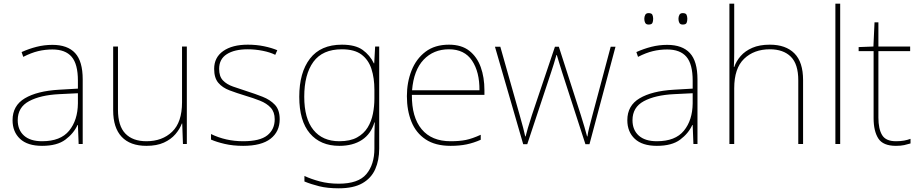

<svg xmlns="http://www.w3.org/2000/svg" viewBox="-20 -780 4980 1040"><path d="M264 -537Q346 -537 387 -492.5Q428 -448 428 -350V0H406L402 -103H400Q379 -57 334 -23.5Q289 10 208 10Q129 10 88.5 -28Q48 -66 48 -129Q48 -208 114.5 -247.5Q181 -287 299 -294L402 -300V-343Q402 -433 368 -472.5Q334 -512 264 -512Q224 -512 186.5 -503Q149 -494 106 -472L97 -498Q137 -516 178.5 -526.5Q220 -537 264 -537ZM301 -270Q199 -265 137.5 -232Q76 -199 76 -129Q76 -76 110 -45.5Q144 -15 208 -15Q308 -15 354.5 -72Q401 -129 402 -220V-275Z M992 -528V0H971L967 -111H965Q954 -81 930 -53Q906 -25 867.5 -7.5Q829 10 773 10Q685 10 639 -39Q593 -88 593 -182V-528H619V-186Q619 -98 659 -56.5Q699 -15 773 -15Q859 -15 912.5 -66.5Q966 -118 966 -226V-528Z M1495 -134Q1495 -67 1445.5 -28.5Q1396 10 1297 10Q1242 10 1197 -0.5Q1152 -11 1123 -24V-54Q1203 -15 1297 -15Q1388 -15 1428 -47Q1468 -79 1468 -134Q1468 -173 1446.5 -196.5Q1425 -220 1388.5 -234.5Q1352 -249 1308 -262Q1262 -276 1223.5 -290.5Q1185 -305 1162.5 -331.5Q1140 -358 1140 -407Q1140 -469 1189 -503.5Q1238 -538 1322 -538Q1369 -538 1410 -529.5Q1451 -521 1482 -508L1471 -483Q1443 -497 1402.5 -505Q1362 -513 1322 -513Q1250 -513 1208.5 -486.5Q1167 -460 1167 -407Q1167 -366 1187.5 -344.5Q1208 -323 1242.5 -311Q1277 -299 1317 -286Q1361 -272 1402 -256Q1443 -240 1469 -212.5Q1495 -185 1495 -134Z M1832 -538Q1905 -538 1944.5 -509.5Q1984 -481 2005 -437H2007L2012 -528H2034V25Q2034 88 2012.5 136.5Q1991 185 1943 212.5Q1895 240 1815 240Q1754 240 1709.5 229Q1665 218 1629 203V173Q1665 190 1712 202.5Q1759 215 1815 215Q1921 215 1964.5 163Q2008 111 2008 25V-17Q2008 -46 2008.5 -67Q2009 -88 2010 -117H2008Q1990 -55 1941 -22.5Q1892 10 1818 10Q1716 10 1658.5 -57.5Q1601 -125 1601 -256Q1601 -387 1659 -462.5Q1717 -538 1832 -538ZM1832 -513Q1727 -513 1677.5 -445Q1628 -377 1628 -256Q1628 -138 1677.5 -76.5Q1727 -15 1818 -15Q1877 -15 1914 -35.5Q1951 -56 1971.5 -89.5Q1992 -123 2000 -164Q2008 -205 2008 -246V-294Q2008 -357 1992 -406.5Q1976 -456 1938 -484.5Q1900 -513 1832 -513Z M2412 -538Q2480 -538 2522 -505Q2564 -472 2584 -416.5Q2604 -361 2604 -291V-266H2211Q2210 -145 2264 -80Q2318 -15 2421 -15Q2469 -15 2503.5 -22Q2538 -29 2584 -50V-23Q2546 -6 2507.5 2Q2469 10 2421 10Q2338 10 2285.5 -25Q2233 -60 2208.5 -121Q2184 -182 2184 -259Q2184 -334 2209 -397.5Q2234 -461 2284.5 -499.5Q2335 -538 2412 -538ZM2412 -513Q2328 -513 2274.5 -456.5Q2221 -400 2212 -291H2577Q2578 -390 2537 -451.5Q2496 -513 2412 -513Z M3025 -388Q3017 -414 3010.5 -434.5Q3004 -455 2996 -482H2994Q2980 -432 2965 -388L2836 1H2814L2661 -527H2690L2795 -156Q2808 -110 2814 -87Q2820 -64 2825 -41H2827Q2833 -64 2839.5 -87Q2846 -110 2861 -156L2986 -527H3007L3126 -157Q3149 -84 3160 -41H3162Q3165 -64 3171.5 -88.5Q3178 -113 3189 -156L3288 -527H3314L3173 1H3151Z M3594 -537Q3676 -537 3717 -492.5Q3758 -448 3758 -350V0H3736L3732 -103H3730Q3709 -57 3664 -23.5Q3619 10 3538 10Q3459 10 3418.5 -28Q3378 -66 3378 -129Q3378 -208 3444.5 -247.5Q3511 -287 3629 -294L3732 -300V-343Q3732 -433 3698 -472.5Q3664 -512 3594 -512Q3554 -512 3516.5 -503Q3479 -494 3436 -472L3427 -498Q3467 -516 3508.5 -526.5Q3550 -537 3594 -537ZM3631 -270Q3529 -265 3467.5 -232Q3406 -199 3406 -129Q3406 -76 3440 -45.5Q3474 -15 3538 -15Q3638 -15 3684.5 -72Q3731 -129 3732 -220V-275ZM3470 -678Q3470 -690 3475 -699.5Q3480 -709 3493 -709Q3510 -709 3514 -699.5Q3518 -690 3518 -678Q3518 -665 3514 -656Q3510 -647 3493 -647Q3480 -647 3475 -656Q3470 -665 3470 -678ZM3655 -678Q3655 -690 3660 -699.5Q3665 -709 3678 -709Q3695 -709 3699 -699.5Q3703 -690 3703 -678Q3703 -665 3699 -656Q3695 -647 3678 -647Q3665 -647 3660 -656Q3655 -665 3655 -678Z M3957 -496Q3957 -474 3956.5 -456.5Q3956 -439 3955 -417H3957Q3968 -449 3992 -476.5Q4016 -504 4055 -521Q4094 -538 4150 -538Q4236 -538 4283 -491Q4330 -444 4330 -346V0H4304V-345Q4304 -433 4263.5 -473Q4223 -513 4150 -513Q4064 -513 4010.5 -461.5Q3957 -410 3957 -302V0H3931V-760H3957Z M4531 0H4505V-760H4531Z M4833 -15Q4858 -15 4877 -18.5Q4896 -22 4912 -28V-3Q4896 2 4877.5 6Q4859 10 4833 10Q4763 10 4737.5 -30Q4712 -70 4712 -140V-503H4631V-525L4711 -528L4717 -659H4738V-528H4910V-503H4738V-143Q4738 -82 4758 -48.5Q4778 -15 4833 -15Z"/></svg>

Font: Noto Sans Devanagari Thin
Style: Regular
Weight: 100
Designer: Jelle Bosma - Monotype Design Team
Foundry: Monotype Imaging Inc.
Version: Version 2.004; ttfautohint (v1.8.4.7-5d5b)